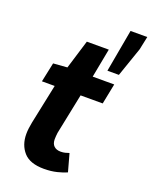

<svg xmlns="http://www.w3.org/2000/svg" viewBox="-145 -850 749 942"><g transform="rotate(20 229.0 -379.5)"><path d="M202.1 11.1Q128.4 11.1 95.5 -26.2Q62.6 -63.5 62.6 -120.5Q62.6 -136.2 64.7 -151.6Q66.8 -167 69.8 -182.6L113 -389.2H46.4L67.8 -490.5L140.6 -496L186.9 -647.4H301.5L272.6 -496H385L363.7 -389.2H248.2L204.9 -177.4Q203.9 -168.4 203.2 -160.7Q202.4 -153 202.4 -144.1Q202.4 -120.4 215.2 -108.3Q227.9 -96.2 250.4 -96.2Q262.7 -96.2 273.6 -98.9Q284.5 -101.6 293.9 -105L319.3 -12.9Q299.6 -3.9 269 3.6Q238.4 11.1 202.1 11.1ZM330.5 -548 370.5 -770.1H457.8L443.2 -700.7L390.4 -548Z"/></g></svg>

Font: Source Sans 3 VF
Style: Italic
Weight: 200
Italic angle: -11°
Designer: Paul D. Hunt
Foundry: Adobe Systems Incorporated
Version: Version 3.042;hotconv 1.0.118;makeotfexe 2.5.65603